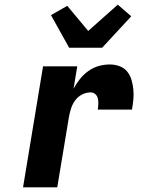

<svg xmlns="http://www.w3.org/2000/svg" viewBox="-20 -805 640 825"><path d="M79 0 165 -520H312L296 -424Q308 -446 323.5 -465.5Q339 -485 360 -500Q381 -515 404.5 -521.5Q428 -528 452 -528Q474 -528 494 -520.5Q514 -513 526.5 -497.5Q539 -482 545 -462Q551 -442 553 -420.5Q555 -399 553 -377.5Q551 -356 547 -334H400Q402 -346 402.5 -358Q403 -370 400.5 -381.5Q398 -393 389.5 -400.5Q381 -408 369 -408Q350 -408 332 -398.5Q314 -389 302.5 -373Q291 -357 285 -338Q279 -319 276 -301L226 0ZM277 -600 199 -740 269 -780 359 -672 486 -785 544 -735 419 -600Z"/></svg>

Font: Iosevka Heavy Extended
Style: Italic
Weight: 900
Width: 7
Italic angle: -9°
Monospace: yes
Designer: Belleve Invis
Foundry: Belleve Invis
Version: Version 32.5.0; ttfautohint (v1.8.4)